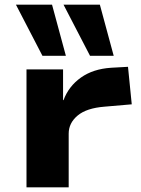

<svg xmlns="http://www.w3.org/2000/svg" viewBox="-20 -799 603 819"><path d="M93 0V-503H249V-372H251Q273 -431 325 -468Q377 -505 454 -510L526 -514L542 -354L426 -344Q349 -338 311 -306Q273 -274 273 -229V0ZM364 -561 251 -779H406L465 -561ZM161 -561 48 -779H202L261 -561Z"/></svg>

Font: Nunito Sans 7pt Expanded ExtraBold
Style: Regular
Weight: 800
Width: 7
Designer: Vernon Adams
Foundry: Vernon Adams
Version: Version 3.101;gftools[0.9.27]